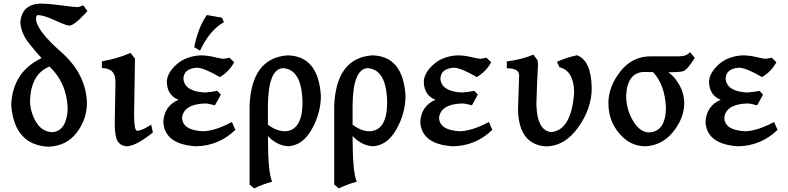

<svg xmlns="http://www.w3.org/2000/svg" viewBox="-20 -792 4361 1062"><path d="M273.4 -61Q348.6 -71.3 354.5 -189Q350.1 -333 253.9 -423.8Q152.3 -383.8 146 -237.8Q146.5 -171.9 179.9 -116.5Q213.4 -61 273.4 -61ZM248.5 19.5Q59.1 10.7 42 -210.9Q49.3 -394 210 -470.7Q187.5 -493.7 141.6 -550.8Q95.7 -607.9 92.3 -670.9Q102.5 -767.6 201.2 -772Q246.1 -772 317.4 -762.5Q388.7 -752.9 408.7 -752.9Q419.9 -752.9 440.4 -762.7L463.9 -730.5Q391.1 -650.9 364.3 -650.4Q346.7 -650.4 284.2 -679.4Q221.7 -708.5 189.9 -708.5Q179.2 -707.5 179.2 -689.5Q179.2 -626.5 317.6 -504.9Q456.1 -383.3 460.9 -222.7Q460.9 -133.8 405 -59.3Q349.1 15.1 248.5 19.5Z M687 17.1Q649.9 17.1 632.3 -8.5Q614.7 -34.2 614.7 -108.9L618.7 -340.8Q618.7 -415.5 543.5 -415.5V-452.6Q635.3 -469.2 701.7 -499.5L726.6 -467.8L721.7 -158.7Q721.7 -68.8 738.3 -68.8Q764.6 -68.8 816.4 -102.5L825.7 -59.1Q739.3 10.3 687 17.1Z M1063 17.1Q891.1 6.3 883.3 -116.7Q887.7 -206.1 967.3 -240.2Q905.3 -264.2 902.8 -337.9Q902.8 -385.7 953.6 -433.1Q1004.4 -480.5 1087.4 -485.8Q1126.5 -485.8 1165.5 -476.3Q1204.6 -466.8 1215.3 -466.8Q1229 -467.8 1249 -473.1L1275.4 -447.8Q1247.6 -396 1195.8 -365.7Q1106.9 -417.5 1068.4 -417.5Q995.1 -412.1 994.6 -355Q1002 -285.6 1114.7 -280.3Q1158.7 -284.2 1182.1 -289.6L1201.7 -268.6L1168.9 -209.5Q1132.8 -219.7 1114.3 -219.7Q997.1 -215.8 987.3 -142.1Q987.8 -72.3 1101.6 -65.9Q1169.4 -67.4 1262.7 -117.2L1281.7 -73.7Q1189.9 15.1 1063 17.1ZM1086.4 -512.2 1054.2 -530.8Q1076.2 -640.6 1124 -709L1207.5 -694.3L1218.8 -669.4Q1141.6 -627.4 1086.4 -512.2Z M1557.6 -65.9Q1652.3 -70.8 1653.3 -224.6Q1649.9 -411.1 1543 -415Q1464.4 -407.7 1461.9 -210.4V-102.5Q1509.3 -65.9 1557.6 -65.9ZM1385.7 250 1360.4 228.5V-205.1Q1370.1 -470.2 1569.3 -485.8Q1740.7 -483.4 1754.9 -262.7Q1754.9 -167 1704.6 -77.1Q1654.3 12.7 1573.7 17.1Q1511.2 12.7 1461.9 -39.6Q1461.9 164.1 1485.4 212.9Q1433.1 227.1 1385.7 250Z M2025.9 -65.9Q2120.6 -70.8 2121.6 -224.6Q2118.2 -411.1 2011.2 -415Q1932.6 -407.7 1930.2 -210.4V-102.5Q1977.5 -65.9 2025.9 -65.9ZM1854 250 1828.6 228.5V-205.1Q1838.4 -470.2 2037.6 -485.8Q2209 -483.4 2223.1 -262.7Q2223.1 -167 2172.9 -77.1Q2122.6 12.7 2042 17.1Q1979.5 12.7 1930.2 -39.6Q1930.2 164.1 1953.6 212.9Q1901.4 227.1 1854 250Z M2484.4 17.1Q2312.5 6.3 2304.7 -116.7Q2309.1 -206.1 2388.7 -240.2Q2326.7 -264.2 2324.2 -337.9Q2324.2 -385.7 2375 -433.1Q2425.8 -480.5 2508.8 -485.8Q2547.9 -485.8 2586.9 -476.3Q2626 -466.8 2636.7 -466.8Q2650.4 -467.8 2670.4 -473.1L2696.8 -447.8Q2668.9 -396 2617.2 -365.7Q2528.3 -417.5 2489.7 -417.5Q2416.5 -412.1 2416 -355Q2423.3 -285.6 2536.1 -280.3Q2580.1 -284.2 2603.5 -289.6L2623 -268.6L2590.3 -209.5Q2554.2 -219.7 2535.6 -219.7Q2418.5 -215.8 2408.7 -142.1Q2409.2 -72.3 2522.9 -65.9Q2590.8 -67.4 2684.1 -117.2L2703.1 -73.7Q2611.3 15.1 2484.4 17.1Z M2997.6 17.6Q2848.6 5.9 2845.2 -187.5L2851.6 -374.5Q2851.6 -414.6 2783.2 -414.6V-452.1Q2864.7 -462.4 2930.2 -489.7L2952.6 -460Q2955.6 -447.3 2955.6 -429.7Q2949.7 -325.2 2946.8 -216.3Q2950.2 -68.8 3029.3 -61.5Q3141.6 -72.3 3155.8 -282.7Q3153.3 -401.4 3074.7 -419.9L3060.5 -450.2Q3113.8 -474.1 3171.4 -486.3Q3251 -457.5 3252.9 -303.7Q3252.9 -192.4 3178.2 -87.4Q3103.5 17.6 2997.6 17.6Z M3570.8 -59.6Q3662.1 -64.5 3663.6 -196.8Q3657.7 -323.2 3592.3 -393.1L3540 -394Q3449.2 -389.2 3443.4 -262.7Q3443.4 -188 3481.4 -123.8Q3519.5 -59.6 3570.8 -59.6ZM3549.3 17.1Q3465.8 17.1 3405.5 -53.7Q3345.2 -124.5 3345.2 -221.2Q3345.2 -312 3410.9 -396.2Q3476.6 -480.5 3579.6 -480.5H3736.3Q3778.3 -480.5 3796.4 -503.9L3823.2 -471.7Q3779.8 -402.8 3756.8 -397.5Q3733.9 -392.1 3675.8 -392.1Q3709 -372.1 3736.8 -323.5Q3764.6 -274.9 3764.6 -218.8Q3763.2 -135.7 3702.1 -61.3Q3641.1 13.2 3549.3 17.1Z M4062 17.1Q3890.1 6.3 3882.3 -116.7Q3886.7 -206.1 3966.3 -240.2Q3904.3 -264.2 3901.9 -337.9Q3901.9 -385.7 3952.6 -433.1Q4003.4 -480.5 4086.4 -485.8Q4125.5 -485.8 4164.6 -476.3Q4203.6 -466.8 4214.4 -466.8Q4228 -467.8 4248 -473.1L4274.4 -447.8Q4246.6 -396 4194.8 -365.7Q4106 -417.5 4067.4 -417.5Q3994.1 -412.1 3993.7 -355Q4001 -285.6 4113.8 -280.3Q4157.7 -284.2 4181.2 -289.6L4200.7 -268.6L4168 -209.5Q4131.8 -219.7 4113.3 -219.7Q3996.1 -215.8 3986.3 -142.1Q3986.8 -72.3 4100.6 -65.9Q4168.5 -67.4 4261.7 -117.2L4280.8 -73.7Q4189 15.1 4062 17.1Z"/></svg>

Font: Kelvinch
Style: Bold
Weight: 700
Designer: Paul James Miller
Foundry: High-Logic / Made with FontCreator
Version: Version 3.501;March 28, 2021;FontCreator 13.0.0.2683 64-bit